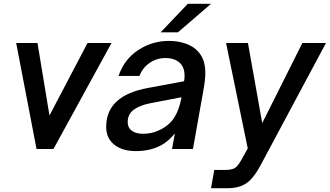

<svg xmlns="http://www.w3.org/2000/svg" viewBox="-20 -783 1733 1009"><path d="M261 0H172L65 -557H177L240 -176L440 -557H566Z M538 -117Q538 -281 759 -321L947 -356Q950 -367 950 -386Q950 -423 932 -445Q905 -478 849 -478Q804 -478 766.5 -452.5Q729 -427 713 -384H603Q633 -472 706.5 -520Q780 -568 867 -568Q916 -568 957 -553.5Q998 -539 1022 -511Q1059 -471 1059 -400Q1059 -363 1049 -309L994 0H884L899 -82Q865 -40 829 -21Q773 11 694 11Q622 11 580 -23Q538 -57 538 -117ZM815 -98Q869 -123 895.5 -164.5Q922 -206 934 -272L772 -241Q715 -230 683 -206.5Q651 -183 651 -141Q651 -112 672.5 -96Q694 -80 732 -80Q778 -80 815 -98ZM915 -613H824L967 -763H1089Z M1089 206 1106 110H1163Q1196 110 1212.5 101Q1229 92 1248 58L1282 -3L1168 -557H1283L1358 -136L1569 -557H1693L1348 88Q1312 155 1274 180.5Q1236 206 1176 206Z"/></svg>

Font: Open Sauce One Medium Italic
Style: Regular
Weight: 500
Italic angle: -10°
Designer: Alfredo Marco Pradil
Foundry: Creative Sauce Fz LLC
Version: Version 1.477